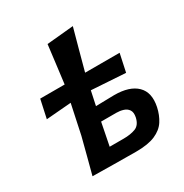

<svg xmlns="http://www.w3.org/2000/svg" viewBox="-172 -883 984 1024"><g transform="rotate(-30 320.5 -371.5)"><path d="M107 0Q121 -53 134.5 -104.5Q148 -156 163.5 -216.5L202 -397.5Q124.5 -391.5 48 -385L72.5 -498H223Q230.5 -558.5 237.8 -615.8Q245 -673 252 -730.5L416.5 -746Q400 -686 383.2 -624.5Q366.5 -563 349 -498H561.5L538 -388Q486 -391.5 432.5 -394.8Q379 -398 328.5 -401.5L310 -314.5Q337.5 -315 366.8 -315.8Q396 -316.5 423 -317Q517.5 -317 562 -273.2Q606.5 -229.5 589.5 -147.5Q580 -103 558 -69Q536 -35 492.2 -16Q448.5 3 373.5 3Q299.5 2.5 233.8 1.8Q168 1 107 0ZM265 -90.5H351Q394 -90.5 424.2 -102Q454.5 -113.5 464 -157Q469.5 -185.5 459 -201.2Q448.5 -217 428.5 -223.2Q408.5 -229.5 387 -229.5H292.5Q285.5 -193.5 278.8 -160Q272 -126.5 265 -90.5Z"/></g></svg>

Font: Commissioner Loud SemiBold
Style: Italic
Weight: 600
Italic angle: -12°
Designer: Kostas Bartsokas
Foundry: Kostas Bartsokas
Version: Version 1.000; ttfautohint (v1.8.3)